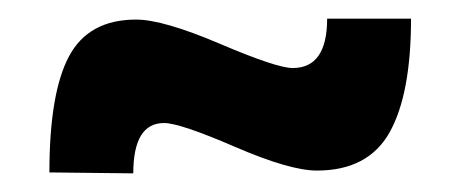

<svg xmlns="http://www.w3.org/2000/svg" viewBox="-20 -383 494 206"><path d="M123 -197 33 -198Q33 -283 54 -322.5Q75 -362 126 -362Q155 -362 216 -336Q277 -310 294 -310Q331 -310 331 -363H421Q421 -282 398 -241Q375 -200 320 -200Q291 -200 232 -225.5Q173 -251 156 -251Q123 -251 123 -197Z"/></svg>

Font: Gemunu Libre ExtraBold
Style: Regular
Weight: 800
Designer: Puspanada Ekanayake, Sola Matas, Pathum Egodawatta, Kosala Senevirathne
Foundry: mooniak
Version: Version 1.100